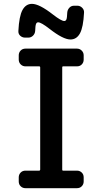

<svg xmlns="http://www.w3.org/2000/svg" viewBox="-20 -985 540 1005"><path d="M111.3 -788.1Q96.7 -788.1 85.9 -797.9Q75.2 -807.6 76.2 -823.2Q80.1 -900.4 97.7 -932.6Q115.2 -964.8 147.5 -964.8Q185.5 -964.8 256.8 -909.2Q300.8 -875 316.4 -875Q324.2 -875 327.6 -883.3Q331.1 -891.6 332 -918.9Q333 -933.6 342.8 -944.3Q352.5 -955.1 368.2 -955.1H384.8Q399.4 -955.1 410.2 -944.3Q420.9 -933.6 419.9 -918.9Q416 -841.8 398.4 -810.1Q380.9 -778.3 348.6 -778.3Q310.5 -778.3 239.3 -834Q195.3 -868.2 179.7 -868.2Q171.9 -868.2 168.5 -859.4Q165 -850.6 164.1 -823.2Q163.1 -808.6 152.8 -798.3Q142.6 -788.1 127.9 -788.1ZM309.6 -637.7Q305.7 -637.7 305.7 -632.8V-96.7Q305.7 -91.8 309.6 -91.8H382.8Q397.5 -91.8 407.7 -82Q418 -72.3 418 -56.6V-35.2Q418 -20.5 408.2 -10.3Q398.4 0 382.8 0H113.3Q98.6 0 88.4 -9.8Q78.1 -19.5 78.1 -35.2V-56.6Q78.1 -71.3 87.9 -81.5Q97.7 -91.8 113.3 -91.8H185.5Q189.5 -91.8 190.4 -96.7V-632.8Q190.4 -637.7 185.5 -637.7H113.3Q98.6 -637.7 88.4 -647.9Q78.1 -658.2 78.1 -672.9V-695.3Q78.1 -710 87.9 -720.2Q97.7 -730.5 113.3 -730.5H382.8Q397.5 -730.5 407.7 -720.2Q418 -710 418 -695.3V-672.9Q418 -658.2 408.2 -647.9Q398.4 -637.7 382.8 -637.7Z"/></svg>

Font: Rounded-L Mgen+ 1m medium
Style: Regular
Weight: 500
Designer: [Source Han Sans]
Ryoko NISHIZUKA  (kana & ideographs); Paul D. Hunt (Latin, Greek & Cyrillic); Wenlong ZHANG  (bopomofo
Version: Version 1.059.20150602